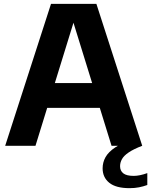

<svg xmlns="http://www.w3.org/2000/svg" viewBox="-20 -760 788 1001"><path d="M7 0 246 -740H482.5L721.5 0H561.5L354.5 -669H371.5L165 0ZM173 -197.5 208 -327H520L554.5 -197.5ZM655.5 221Q584.5 221 549.8 193Q515 165 515 117.5Q515 86.5 530.2 59.2Q545.5 32 581.2 8.2Q617 -15.5 678.5 -36L721.5 0Q676 17.5 650.8 34.8Q625.5 52 615.8 69.8Q606 87.5 606 106.5Q606 130.5 623 143.8Q640 157 677 157Q692 157 709.5 153.5Q727 150 748 142.5V204.5Q727.5 212 705 216.5Q682.5 221 655.5 221Z"/></svg>

Font: Encode Sans Condensed Thin
Style: Bold
Weight: 700
Version: Version 3.002